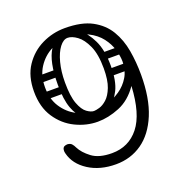

<svg xmlns="http://www.w3.org/2000/svg" viewBox="-123 -774 847 893"><g transform="rotate(-20 300.0 -327.5)"><path d="M302 11Q223 11 167 -25Q111 -61 97 -117Q95 -125 95 -130Q95 -150 112 -153Q115 -154 120 -154Q134 -153 141 -145.5Q148 -138 154 -125Q168 -97 203 -70.5Q238 -44 302 -44Q385 -44 435.5 -107.5Q486 -171 493 -307Q453 -249 397.5 -226.5Q342 -204 290 -204Q234 -204 180.5 -230Q127 -256 92.5 -308Q58 -360 58 -437Q58 -513 92 -563.5Q126 -614 179.5 -640Q233 -666 293 -666Q376 -666 427 -638.5Q478 -611 505.5 -565Q533 -519 543 -461Q553 -403 553 -341Q553 -225 520.5 -146.5Q488 -68 431.5 -28.5Q375 11 302 11ZM290 -257Q322 -257 357 -267.5Q392 -278 423 -299Q454 -320 473.5 -352.5Q493 -385 493 -428Q493 -454 483.5 -487Q474 -520 451 -550Q428 -580 389 -599.5Q350 -619 290 -619Q248 -619 207 -598Q166 -577 139.5 -536.5Q113 -496 113 -438Q113 -380 139.5 -339.5Q166 -299 207 -278Q248 -257 290 -257ZM293 -653Q321 -653 354 -629Q387 -605 411 -555.5Q435 -506 435 -429Q435 -353 413.5 -310Q392 -267 359.5 -249Q327 -231 293 -231L290 -257Q299 -257 317 -262Q335 -267 354 -284Q373 -301 386.5 -335.5Q400 -370 400 -428Q400 -498 381 -540Q362 -582 336.5 -600.5Q311 -619 290 -619ZM293 -653 290 -619Q269 -619 250 -594Q231 -569 219.5 -525.5Q208 -482 208 -428Q208 -359 222 -322Q236 -285 255.5 -271Q275 -257 290 -257L293 -231Q259 -231 232 -250Q205 -269 189 -312.5Q173 -356 173 -429Q173 -544 207.5 -597.5Q242 -651 293 -653ZM86 -464Q68 -464 68 -481Q68 -487 71.5 -493Q75 -499 85 -499H179Q197 -499 197 -482Q197 -475 193 -469.5Q189 -464 180 -464ZM86 -382Q68 -382 68 -399Q68 -405 71.5 -411Q75 -417 85 -417H179Q197 -417 197 -400Q197 -393 193 -387.5Q189 -382 180 -382ZM426 -464Q408 -464 408 -481Q408 -487 411.5 -493Q415 -499 425 -499H519Q537 -499 537 -482Q537 -475 533 -469.5Q529 -464 520 -464ZM426 -382Q408 -382 408 -399Q408 -405 411.5 -411Q415 -417 425 -417H519Q537 -417 537 -400Q537 -393 533 -387.5Q529 -382 520 -382Z"/></g></svg>

Font: Agu Display Uzo
Style: Regular
Weight: 400
Designer: Oluwaseun Badejo
Version: Version 1.103